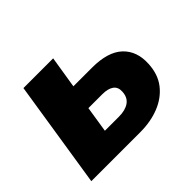

<svg xmlns="http://www.w3.org/2000/svg" viewBox="-115 -669 840 840"><g transform="rotate(-45 305.0 -249.0)"><path d="M27 0 105 -498H289L265 -349H380Q478 -349 524.5 -305.5Q571 -262 567 -186Q564 -124 532 -83Q500 -42 447.5 -21Q395 0 330 0ZM225 -114H312Q351 -114 374.5 -130Q398 -146 400 -180Q402 -208 383.5 -221.5Q365 -235 330 -235H244Z"/></g></svg>

Font: Nunito Sans 10pt Black
Style: Italic
Weight: 900
Italic angle: -9°
Designer: Vernon Adams
Foundry: Vernon Adams
Version: Version 3.101;gftools[0.9.27]